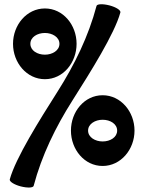

<svg xmlns="http://www.w3.org/2000/svg" viewBox="-20 -842 680 885"><path d="M425 -815C388 -675 324 -544 246 -421C163 -290 52 -114 25 -15C23 -5 45 9 75 17C106 25 132 24 135 15C172 -125 236 -256 314 -379C397 -510 508 -686 535 -785C537 -795 515 -809 485 -817C454 -825 428 -824 425 -815ZM333 -640C333 -727 271 -803 187 -803C103 -803 40 -727 40 -640C40 -553 103 -477 187 -477C271 -477 333 -553 333 -640ZM120 -640C120 -671 152 -690 187 -690C221 -690 254 -671 254 -640C254 -609 221 -590 187 -590C152 -590 120 -609 120 -640ZM600 -240C600 -327 537 -403 453 -403C369 -403 307 -327 307 -240C307 -153 369 -77 453 -77C537 -77 600 -153 600 -240ZM386 -240C386 -271 419 -290 453 -290C488 -290 520 -271 520 -240C520 -209 488 -190 453 -190C419 -190 386 -209 386 -240Z"/></svg>

Font: Nupuram SemiBold
Style: Regular
Weight: 600
Designer: Santhosh Thottingal (santhosh.thottingal@gmail.com)
Foundry: SMC
Version: Version 1.000